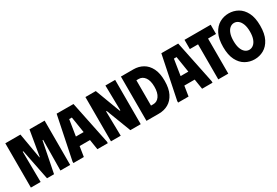

<svg xmlns="http://www.w3.org/2000/svg" viewBox="52 -1664 3787 2628"><g transform="rotate(-30 1946.0 -350.0)"><path d="M45 0V-700H284L353 -300H359L427 -700H666V0H512L517 -482H507L411 0H300L204 -482H194L199 0Z M717 0V-25L856 -700L1122 -699L1261 -25V0H1096L1071 -159H907L882 0ZM928 -297H1050L1010 -550H968Z M1627 -700H1781V0H1617L1468 -389H1458L1465 0H1311V-700H1475L1624 -303H1634Z M2069 -700H1872V0H2069Q2152 0 2218 -37.5Q2284 -75 2323 -152.5Q2362 -230 2362 -350Q2362 -471 2323 -548Q2284 -625 2218 -662.5Q2152 -700 2069 -700ZM2067 -150H2030V-550H2067Q2125 -550 2162.5 -498.5Q2200 -447 2200 -350Q2200 -255 2163 -202.5Q2126 -150 2067 -150Z M2372 0V-25L2511 -700L2777 -699L2916 -25V0H2751L2726 -159H2562L2537 0ZM2583 -297H2705L2665 -550H2623Z M3291 -700V-554H3165V0H3007V-554H2877V-700Z M3286 -350Q3286 -477 3327 -557Q3368 -637 3434.5 -674.5Q3501 -712 3579 -712Q3657 -712 3723.5 -674.5Q3790 -637 3831 -557Q3872 -477 3872 -350Q3872 -223 3831 -143Q3790 -63 3723.5 -25.5Q3657 12 3579 12Q3501 12 3434.5 -25.5Q3368 -63 3327 -143Q3286 -223 3286 -350ZM3450 -350Q3450 -280 3467 -233Q3484 -186 3513.5 -162Q3543 -138 3579 -138Q3615 -138 3645 -162Q3675 -186 3692.5 -233Q3710 -280 3710 -350Q3710 -421 3692 -468Q3674 -515 3644.5 -538.5Q3615 -562 3579 -562Q3543 -562 3513.5 -538Q3484 -514 3467 -467Q3450 -420 3450 -350Z"/></g></svg>

Font: Phudu
Style: Bold
Weight: 700
Version: Version 1.005;gftools[0.9.23]